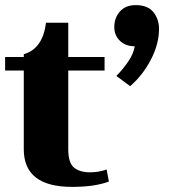

<svg xmlns="http://www.w3.org/2000/svg" viewBox="-22 -721 676 751"><path d="M600 -608Q600 -548 567.5 -486.5Q535 -425 487 -384L433 -424Q458 -449 479 -479.5Q500 -510 505 -540Q469 -540 447 -561.5Q425 -583 425 -615Q425 -651 447 -676Q469 -701 509 -701Q556 -701 578 -673.5Q600 -646 600 -608ZM395 -58 404 -11Q349 10 260 10Q71 10 71 -137V-445H-2V-498H71V-509Q145 -530 158 -632H245V-498H387V-445H245V-137Q245 -84 267.5 -65.5Q290 -47 330 -47Q364 -47 395 -58Z"/></svg>

Font: Trirong ExtraBold
Style: Regular
Weight: 800
Designer: Katatrad Team
Foundry: CadsonDemak
Version: Version 1.001